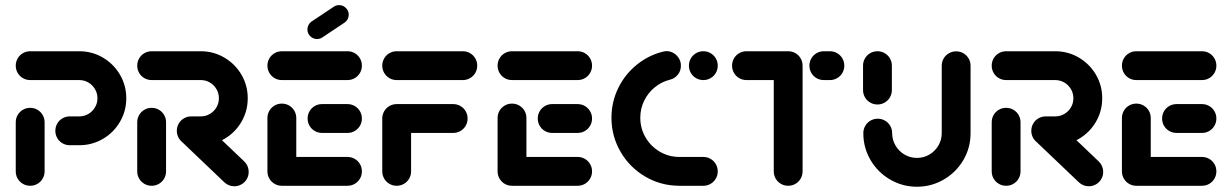

<svg xmlns="http://www.w3.org/2000/svg" viewBox="-20 -716 4746 740"><path d="M96.3 0Q81.1 0 68.3 -7.4Q55.6 -14.8 48.1 -27.6Q40.7 -40.4 40.7 -55.6V-244.8Q40.7 -260 48.1 -272.8Q55.6 -285.6 68.3 -293Q81.1 -300.4 96.3 -300.4Q111.5 -300.4 124.3 -293Q137 -285.6 144.4 -272.8Q151.9 -260 151.9 -244.8V-55.6Q151.9 -40.4 144.4 -27.6Q137 -14.8 124.3 -7.4Q111.5 0 96.3 0ZM193.3 -211.9Q193.3 -227 200.7 -239.8Q208.1 -252.6 220.9 -260Q233.7 -267.4 248.9 -267.4H285.6Q304.8 -267.4 320.7 -276.9Q336.7 -286.3 346.1 -302.2Q355.6 -318.1 355.6 -337.4Q355.6 -356.3 346.1 -372.4Q336.7 -388.5 320.7 -398Q304.8 -407.4 285.6 -407.4H96.3Q81.1 -407.4 68.3 -414.8Q55.6 -422.2 48.1 -435Q40.7 -447.8 40.7 -463Q40.7 -478.1 48.1 -490.9Q55.6 -503.7 68.3 -511.1Q81.1 -518.5 96.3 -518.5H285.6Q334.8 -518.5 376.5 -494.1Q418.1 -469.6 442.4 -428.1Q466.7 -386.7 466.7 -337.4Q466.7 -288.1 442.4 -246.5Q418.1 -204.8 376.5 -180.6Q334.8 -156.3 285.6 -156.3H248.9Q233.7 -156.3 220.9 -163.7Q208.1 -171.1 200.7 -183.9Q193.3 -196.7 193.3 -211.9Z M564.4 0Q549.3 0 536.5 -7.4Q523.7 -14.8 516.3 -27.6Q508.9 -40.4 508.9 -55.6V-244.8Q508.9 -260 516.3 -272.8Q523.7 -285.6 536.5 -293Q549.3 -300.4 564.4 -300.4Q579.6 -300.4 592.4 -293Q605.2 -285.6 612.6 -272.8Q620 -260 620 -244.8V-55.6Q620 -40.4 612.6 -27.6Q605.2 -14.8 592.4 -7.4Q579.6 0 564.4 0ZM938.5 -53.7Q938.5 -38.5 931.1 -25.7Q923.7 -13 910.9 -5.6Q898.1 1.9 883 1.9Q871.9 1.9 862 -2.2Q852.2 -6.3 844.4 -13.7L678.9 -171.5Q670.7 -179.6 666.1 -189.8Q661.5 -200 661.5 -211.9Q661.5 -227 668.9 -239.8Q676.3 -252.6 689.1 -260Q701.9 -267.4 717 -267.4Q727.8 -267.4 737.8 -263.3Q747.8 -259.3 755.2 -252.2L921.5 -93.7Q929.6 -85.9 934.1 -75.6Q938.5 -65.2 938.5 -53.7ZM661.5 -211.9Q661.5 -227 668.9 -239.8Q676.3 -252.6 689.1 -260Q701.9 -267.4 717 -267.4H753.7Q773 -267.4 788.9 -276.9Q804.8 -286.3 814.3 -302.2Q823.7 -318.1 823.7 -337.4Q823.7 -356.3 814.3 -372.4Q804.8 -388.5 788.9 -398Q773 -407.4 753.7 -407.4H564.4Q549.3 -407.4 536.5 -414.8Q523.7 -422.2 516.3 -435Q508.9 -447.8 508.9 -463Q508.9 -478.1 516.3 -490.9Q523.7 -503.7 536.5 -511.1Q549.3 -518.5 564.4 -518.5H753.7Q803 -518.5 844.6 -494.1Q886.3 -469.6 910.6 -428.1Q934.8 -386.7 934.8 -337.4Q934.8 -288.1 910.6 -246.5Q886.3 -204.8 844.6 -180.6Q803 -156.3 753.7 -156.3H717Q701.9 -156.3 689.1 -163.7Q676.3 -171.1 668.9 -183.9Q661.5 -196.7 661.5 -211.9Z M1010.7 -51.9V-261.1Q1010.7 -276.3 1018.1 -289.1Q1025.6 -301.9 1038.3 -309.3Q1051.1 -316.7 1066.3 -316.7Q1081.5 -316.7 1094.3 -309.3Q1107 -301.9 1114.4 -289.1Q1121.9 -276.3 1121.9 -261.1V-51.9ZM1374.8 -55.6Q1374.8 -40.4 1367.4 -27.6Q1360 -14.8 1347.2 -7.4Q1334.4 0 1319.3 0H1066.3Q1051.1 0 1038.3 -7.4Q1025.6 -14.8 1018.1 -27.6Q1010.7 -40.4 1010.7 -55.6Q1010.7 -70.7 1018.1 -83.5Q1025.6 -96.3 1038.3 -103.7Q1051.1 -111.1 1066.3 -111.1H1319.3Q1334.4 -111.1 1347.2 -103.7Q1360 -96.3 1367.4 -83.5Q1374.8 -70.7 1374.8 -55.6ZM1165.6 -259.3Q1165.6 -274.4 1173 -287.2Q1180.4 -300 1193.1 -307.4Q1205.9 -314.8 1221.1 -314.8H1319.3Q1334.4 -314.8 1347.2 -307.4Q1360 -300 1367.4 -287.2Q1374.8 -274.4 1374.8 -259.3Q1374.8 -244.1 1367.4 -231.3Q1360 -218.5 1347.2 -211.1Q1334.4 -203.7 1319.3 -203.7H1221.1Q1205.9 -203.7 1193.1 -211.1Q1180.4 -218.5 1173 -231.3Q1165.6 -244.1 1165.6 -259.3ZM1010.7 -463Q1010.7 -478.1 1018.1 -490.9Q1025.6 -503.7 1038.3 -511.1Q1051.1 -518.5 1066.3 -518.5H1319.3Q1334.4 -518.5 1347.2 -511.1Q1360 -503.7 1367.4 -490.9Q1374.8 -478.1 1374.8 -463Q1374.8 -447.8 1367.4 -435Q1360 -422.2 1347.2 -414.8Q1334.4 -407.4 1319.3 -407.4H1066.3Q1051.1 -407.4 1038.3 -414.8Q1025.6 -422.2 1018.1 -435Q1010.7 -447.8 1010.7 -463ZM1201.9 -565.6Q1186.7 -565.6 1175.7 -576.5Q1164.8 -587.4 1164.8 -602.6Q1164.8 -611.9 1169.1 -619.8Q1173.3 -627.8 1180.7 -633L1266.3 -690Q1275.6 -696.3 1287 -696.3Q1302.2 -696.3 1313.1 -685.4Q1324.1 -674.4 1324.1 -659.3Q1324.1 -650 1319.8 -642Q1315.6 -634.1 1308.1 -628.9L1222.6 -571.9Q1213.3 -565.6 1201.9 -565.6Z M1564.4 -263V-55.6Q1564.4 -40.4 1557 -27.6Q1549.6 -14.8 1536.9 -7.4Q1524.1 0 1508.9 0Q1493.7 0 1480.9 -7.4Q1468.1 -14.8 1460.7 -27.6Q1453.3 -40.4 1453.3 -55.6V-263ZM1782.2 -259.3Q1782.2 -244.1 1774.8 -231.3Q1767.4 -218.5 1754.6 -211.1Q1741.9 -203.7 1726.7 -203.7H1508.9Q1493.7 -203.7 1480.9 -211.1Q1468.1 -218.5 1460.7 -231.3Q1453.3 -244.1 1453.3 -259.3Q1453.3 -274.4 1460.7 -287.2Q1468.1 -300 1480.9 -307.4Q1493.7 -314.8 1508.9 -314.8H1726.7Q1741.9 -314.8 1754.6 -307.4Q1767.4 -300 1774.8 -287.2Q1782.2 -274.4 1782.2 -259.3ZM1453.3 -463Q1453.3 -478.1 1460.7 -490.9Q1468.1 -503.7 1480.9 -511.1Q1493.7 -518.5 1508.9 -518.5H1763.7Q1778.9 -518.5 1791.7 -511.1Q1804.4 -503.7 1811.9 -490.9Q1819.3 -478.1 1819.3 -463Q1819.3 -447.8 1811.9 -435Q1804.4 -422.2 1791.7 -414.8Q1778.9 -407.4 1763.7 -407.4H1508.9Q1493.7 -407.4 1480.9 -414.8Q1468.1 -422.2 1460.7 -435Q1453.3 -447.8 1453.3 -463Z M1897.8 -51.9V-261.1Q1897.8 -276.3 1905.2 -289.1Q1912.6 -301.9 1925.4 -309.3Q1938.1 -316.7 1953.3 -316.7Q1968.5 -316.7 1981.3 -309.3Q1994.1 -301.9 2001.5 -289.1Q2008.9 -276.3 2008.9 -261.1V-51.9ZM2261.9 -55.6Q2261.9 -40.4 2254.4 -27.6Q2247 -14.8 2234.3 -7.4Q2221.5 0 2206.3 0H1953.3Q1938.1 0 1925.4 -7.4Q1912.6 -14.8 1905.2 -27.6Q1897.8 -40.4 1897.8 -55.6Q1897.8 -70.7 1905.2 -83.5Q1912.6 -96.3 1925.4 -103.7Q1938.1 -111.1 1953.3 -111.1H2206.3Q2221.5 -111.1 2234.3 -103.7Q2247 -96.3 2254.4 -83.5Q2261.9 -70.7 2261.9 -55.6ZM2052.6 -259.3Q2052.6 -274.4 2060 -287.2Q2067.4 -300 2080.2 -307.4Q2093 -314.8 2108.1 -314.8H2206.3Q2221.5 -314.8 2234.3 -307.4Q2247 -300 2254.4 -287.2Q2261.9 -274.4 2261.9 -259.3Q2261.9 -244.1 2254.4 -231.3Q2247 -218.5 2234.3 -211.1Q2221.5 -203.7 2206.3 -203.7H2108.1Q2093 -203.7 2080.2 -211.1Q2067.4 -218.5 2060 -231.3Q2052.6 -244.1 2052.6 -259.3ZM1897.8 -463Q1897.8 -478.1 1905.2 -490.9Q1912.6 -503.7 1925.4 -511.1Q1938.1 -518.5 1953.3 -518.5H2206.3Q2221.5 -518.5 2234.3 -511.1Q2247 -503.7 2254.4 -490.9Q2261.9 -478.1 2261.9 -463Q2261.9 -447.8 2254.4 -435Q2247 -422.2 2234.3 -414.8Q2221.5 -407.4 2206.3 -407.4H1953.3Q1938.1 -407.4 1925.4 -414.8Q1912.6 -422.2 1905.2 -435Q1897.8 -447.8 1897.8 -463Z M2336.7 -262.2Q2336.7 -322.6 2362.4 -375.7Q2388.1 -428.9 2433.5 -465.9Q2478.9 -503 2535.6 -517Q2552.6 -521.5 2568.5 -515.2Q2584.4 -508.9 2594.4 -494.6Q2604.4 -480.4 2604.4 -463Q2604.4 -443.3 2592.6 -428.3Q2580.7 -413.3 2562.2 -408.9Q2529.6 -400.7 2503.5 -379.4Q2477.4 -358.1 2462.6 -327.6Q2447.8 -297 2447.8 -262.2Q2447.8 -221.1 2468 -186.5Q2488.1 -151.9 2522.8 -131.5Q2557.4 -111.1 2598.5 -111.1H2690.7Q2705.9 -111.1 2718.7 -103.7Q2731.5 -96.3 2738.9 -83.5Q2746.3 -70.7 2746.3 -55.6Q2746.3 -40.4 2738.9 -27.6Q2731.5 -14.8 2718.7 -7.4Q2705.9 0 2690.7 0H2598.5Q2527.4 0 2467.2 -35.2Q2407 -70.4 2371.9 -130.7Q2336.7 -191.1 2336.7 -262.2ZM2635.2 -463Q2635.2 -478.1 2642.6 -490.9Q2650 -503.7 2662.8 -511.1Q2675.6 -518.5 2690.7 -518.5Q2705.9 -518.5 2718.7 -511.1Q2731.5 -503.7 2738.9 -490.9Q2746.3 -478.1 2746.3 -463Q2746.3 -447.8 2738.9 -435Q2731.5 -422.2 2718.7 -414.8Q2705.9 -407.4 2690.7 -407.4Q2675.6 -407.4 2662.8 -414.8Q2650 -422.2 2642.6 -435Q2635.2 -447.8 2635.2 -463Z M3073.3 -461.5V-55.6Q3073.3 -40.4 3065.9 -27.6Q3058.5 -14.8 3045.7 -7.4Q3033 0 3017.8 0Q3002.6 0 2989.8 -7.4Q2977 -14.8 2969.6 -27.6Q2962.2 -40.4 2962.2 -55.6V-461.5ZM2801.5 -463Q2801.5 -478.1 2808.9 -490.9Q2816.3 -503.7 2829.1 -511.1Q2841.9 -518.5 2857 -518.5H3017.8Q3033 -518.5 3045.7 -511.1Q3058.5 -503.7 3065.9 -490.9Q3073.3 -478.1 3073.3 -463Q3073.3 -447.8 3065.9 -435Q3058.5 -422.2 3045.7 -414.8Q3033 -407.4 3017.8 -407.4H2857Q2841.9 -407.4 2829.1 -414.8Q2816.3 -422.2 2808.9 -435Q2801.5 -447.8 2801.5 -463ZM3099.6 -463Q3099.6 -478.1 3107 -490.9Q3114.4 -503.7 3127.2 -511.1Q3140 -518.5 3155.2 -518.5H3178.5Q3193.7 -518.5 3206.5 -511.1Q3219.3 -503.7 3226.7 -490.9Q3234.1 -478.1 3234.1 -463Q3234.1 -447.8 3226.7 -435Q3219.3 -422.2 3206.5 -414.8Q3193.7 -407.4 3178.5 -407.4H3155.2Q3140 -407.4 3127.2 -414.8Q3114.4 -422.2 3107 -435Q3099.6 -447.8 3099.6 -463Z M3361.9 -313.3Q3346.7 -313.3 3333.9 -320.7Q3321.1 -328.1 3313.7 -340.9Q3306.3 -353.7 3306.3 -368.9V-463Q3306.3 -478.1 3313.7 -490.9Q3321.1 -503.7 3333.9 -511.1Q3346.7 -518.5 3361.9 -518.5Q3377 -518.5 3389.8 -511.1Q3402.6 -503.7 3410 -490.9Q3417.4 -478.1 3417.4 -463V-368.9Q3417.4 -353.7 3410 -340.9Q3402.6 -328.1 3389.8 -320.7Q3377 -313.3 3361.9 -313.3ZM3665.2 -518.1Q3680.4 -518.1 3693.1 -510.7Q3705.9 -503.3 3713.3 -490.6Q3720.7 -477.8 3720.7 -462.6V-203Q3720.7 -146.3 3692.8 -98.9Q3664.8 -51.5 3617.2 -23.9Q3569.6 3.7 3514.1 3.7Q3458.5 3.7 3410.9 -23.9Q3363.3 -51.5 3335.4 -98.9Q3307.4 -146.3 3307.4 -203Q3307.4 -218.1 3314.8 -230.9Q3322.2 -243.7 3335 -251.1Q3347.8 -258.5 3363 -258.5Q3378.1 -258.5 3390.9 -251.1Q3403.7 -243.7 3411.1 -230.9Q3418.5 -218.1 3418.5 -203Q3418.5 -177 3431.5 -155Q3444.4 -133 3466.3 -120.2Q3488.1 -107.4 3514.1 -107.4Q3540 -107.4 3561.9 -120.2Q3583.7 -133 3596.7 -155Q3609.6 -177 3609.6 -203V-462.6Q3609.6 -477.8 3617 -490.6Q3624.4 -503.3 3637.2 -510.7Q3650 -518.1 3665.2 -518.1Z M3857.8 0Q3842.6 0 3829.8 -7.4Q3817 -14.8 3809.6 -27.6Q3802.2 -40.4 3802.2 -55.6V-244.8Q3802.2 -260 3809.6 -272.8Q3817 -285.6 3829.8 -293Q3842.6 -300.4 3857.8 -300.4Q3873 -300.4 3885.7 -293Q3898.5 -285.6 3905.9 -272.8Q3913.3 -260 3913.3 -244.8V-55.6Q3913.3 -40.4 3905.9 -27.6Q3898.5 -14.8 3885.7 -7.4Q3873 0 3857.8 0ZM4231.9 -53.7Q4231.9 -38.5 4224.4 -25.7Q4217 -13 4204.3 -5.6Q4191.5 1.9 4176.3 1.9Q4165.2 1.9 4155.4 -2.2Q4145.6 -6.3 4137.8 -13.7L3972.2 -171.5Q3964.1 -179.6 3959.4 -189.8Q3954.8 -200 3954.8 -211.9Q3954.8 -227 3962.2 -239.8Q3969.6 -252.6 3982.4 -260Q3995.2 -267.4 4010.4 -267.4Q4021.1 -267.4 4031.1 -263.3Q4041.1 -259.3 4048.5 -252.2L4214.8 -93.7Q4223 -85.9 4227.4 -75.6Q4231.9 -65.2 4231.9 -53.7ZM3954.8 -211.9Q3954.8 -227 3962.2 -239.8Q3969.6 -252.6 3982.4 -260Q3995.2 -267.4 4010.4 -267.4H4047Q4066.3 -267.4 4082.2 -276.9Q4098.1 -286.3 4107.6 -302.2Q4117 -318.1 4117 -337.4Q4117 -356.3 4107.6 -372.4Q4098.1 -388.5 4082.2 -398Q4066.3 -407.4 4047 -407.4H3857.8Q3842.6 -407.4 3829.8 -414.8Q3817 -422.2 3809.6 -435Q3802.2 -447.8 3802.2 -463Q3802.2 -478.1 3809.6 -490.9Q3817 -503.7 3829.8 -511.1Q3842.6 -518.5 3857.8 -518.5H4047Q4096.3 -518.5 4138 -494.1Q4179.6 -469.6 4203.9 -428.1Q4228.1 -386.7 4228.1 -337.4Q4228.1 -288.1 4203.9 -246.5Q4179.6 -204.8 4138 -180.6Q4096.3 -156.3 4047 -156.3H4010.4Q3995.2 -156.3 3982.4 -163.7Q3969.6 -171.1 3962.2 -183.9Q3954.8 -196.7 3954.8 -211.9Z M4304.1 -51.9V-261.1Q4304.1 -276.3 4311.5 -289.1Q4318.9 -301.9 4331.7 -309.3Q4344.4 -316.7 4359.6 -316.7Q4374.8 -316.7 4387.6 -309.3Q4400.4 -301.9 4407.8 -289.1Q4415.2 -276.3 4415.2 -261.1V-51.9ZM4668.1 -55.6Q4668.1 -40.4 4660.7 -27.6Q4653.3 -14.8 4640.6 -7.4Q4627.8 0 4612.6 0H4359.6Q4344.4 0 4331.7 -7.4Q4318.9 -14.8 4311.5 -27.6Q4304.1 -40.4 4304.1 -55.6Q4304.1 -70.7 4311.5 -83.5Q4318.9 -96.3 4331.7 -103.7Q4344.4 -111.1 4359.6 -111.1H4612.6Q4627.8 -111.1 4640.6 -103.7Q4653.3 -96.3 4660.7 -83.5Q4668.1 -70.7 4668.1 -55.6ZM4458.9 -259.3Q4458.9 -274.4 4466.3 -287.2Q4473.7 -300 4486.5 -307.4Q4499.3 -314.8 4514.4 -314.8H4612.6Q4627.8 -314.8 4640.6 -307.4Q4653.3 -300 4660.7 -287.2Q4668.1 -274.4 4668.1 -259.3Q4668.1 -244.1 4660.7 -231.3Q4653.3 -218.5 4640.6 -211.1Q4627.8 -203.7 4612.6 -203.7H4514.4Q4499.3 -203.7 4486.5 -211.1Q4473.7 -218.5 4466.3 -231.3Q4458.9 -244.1 4458.9 -259.3ZM4304.1 -463Q4304.1 -478.1 4311.5 -490.9Q4318.9 -503.7 4331.7 -511.1Q4344.4 -518.5 4359.6 -518.5H4612.6Q4627.8 -518.5 4640.6 -511.1Q4653.3 -503.7 4660.7 -490.9Q4668.1 -478.1 4668.1 -463Q4668.1 -447.8 4660.7 -435Q4653.3 -422.2 4640.6 -414.8Q4627.8 -407.4 4612.6 -407.4H4359.6Q4344.4 -407.4 4331.7 -414.8Q4318.9 -422.2 4311.5 -435Q4304.1 -447.8 4304.1 -463Z"/></svg>

Font: 26F Galaxy Sans
Style: Regular
Weight: 400
Designer: C₂₉H₂₅N₃O₅
Version: Version 1.100;FEAKit 1.0